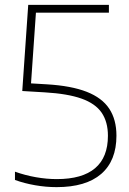

<svg xmlns="http://www.w3.org/2000/svg" viewBox="-20 -760 529 789"><path d="M212.5 9Q168.5 9 124.2 1.2Q80 -6.5 41.5 -20.5V-54.5Q83.5 -39.5 127.5 -31.8Q171.5 -24 213.5 -24Q318 -24 370.8 -68.8Q423.5 -113.5 423.5 -202Q423.5 -259 397.8 -296.8Q372 -334.5 315 -354.8Q258 -375 164 -380.5L71.5 -386L96 -740H427.5V-708H111L128.5 -720L106 -396L80 -419L172.5 -413.5Q273 -407.5 336.2 -382.8Q399.5 -358 429 -313.2Q458.5 -268.5 458.5 -202.5Q458.5 -99.5 395.8 -45.2Q333 9 212.5 9Z"/></svg>

Font: Encode Sans SC Thin
Style: Regular
Weight: 250
Designer: Multiple Designers
Foundry: Impallari Type
Version: Version 3.002